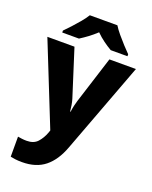

<svg xmlns="http://www.w3.org/2000/svg" viewBox="-180 -862 948 1198"><g transform="rotate(20 294.0 -263.0)"><path d="M0 -549H180L279 -238Q284 -221 287.5 -200.5Q291 -180 293 -159H296Q299 -182 303.5 -201.5Q308 -221 313 -237L412 -549H588L362 54Q328 146 269.5 193Q211 240 118 240Q92 240 73.5 237.5Q55 235 41 232V99Q52 101 67.5 103Q83 105 100 105Q147 105 172 77Q197 49 211 11L217 -6ZM386 -766Q400 -743 423 -715.5Q446 -688 469.5 -662.5Q493 -637 511 -619V-606H400Q374 -621 346.5 -641Q319 -661 294 -686Q267 -661 241.5 -642Q216 -623 189 -606H78V-619Q97 -638 120.5 -663.5Q144 -689 166.5 -716Q189 -743 203 -766Z"/></g></svg>

Font: Noto Sans ExtraBold
Style: Regular
Weight: 800
Designer: Monotype Design Team
Foundry: Monotype Imaging Inc.
Version: Version 2.007